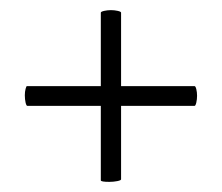

<svg xmlns="http://www.w3.org/2000/svg" viewBox="-20 -414 438 379"><path d="M29 -226Q29 -233 30.5 -238.5Q32 -244 33 -244H364Q366 -244 367.5 -238Q369 -232 369 -225Q369 -218 367.5 -211.5Q366 -205 364 -205H34Q32 -205 30.5 -211.5Q29 -218 29 -226ZM196 -55Q179 -55 179 -58V-389Q179 -391 185.5 -392.5Q192 -394 199 -394Q206 -394 212.5 -392.5Q219 -391 219 -389V-60Q219 -58 211.5 -56.5Q204 -55 196 -55Z"/></svg>

Font: Cormorant Unicase
Style: Regular
Weight: 400
Designer: Christian Thalmann (Catharsis Fonts)
Foundry: Catharsis Fonts
Version: Version 4.000